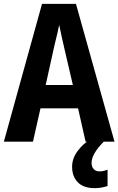

<svg xmlns="http://www.w3.org/2000/svg" viewBox="-20 -735 614 996"><path d="M424 0 385 -173H190L151 0H0L198 -715H374L574 0ZM314 -483Q306 -517 299.5 -547Q293 -577 287 -606Q284 -589 278.5 -566Q273 -543 267.5 -520.5Q262 -498 259 -484L217 -294H358ZM455 110Q455 130 466 142Q477 154 495 154Q510 154 520.5 151Q531 148 538 145V230Q526 234 509 237.5Q492 241 471 241Q413 241 383.5 210.5Q354 180 354 130Q354 88 381.5 50Q409 12 450 -13L518 0Q455 64 455 110Z"/></svg>

Font: Noto Sans Malayalam Condensed
Style: Bold
Weight: 700
Width: 3
Designer: Jelle Bosma - Monotype Design Team
Foundry: Monotype Imaging Inc.
Version: Version 2.104; ttfautohint (v1.8.4.7-5d5b)